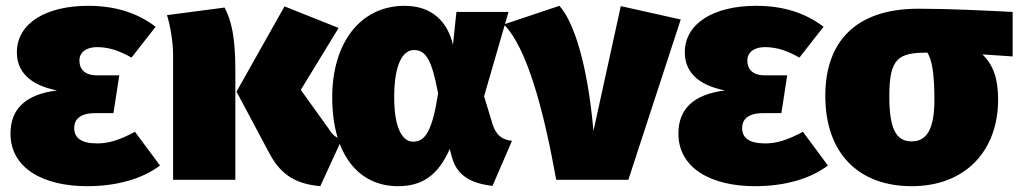

<svg xmlns="http://www.w3.org/2000/svg" viewBox="-20 -618 3501 660"><path d="M283 -598C138 -598 38 -538 38 -438C38 -374 80 -326 176 -307C68 -294 16 -243 16 -159C16 -39 130 22 279 22C384 22 470 -4 530 -49L444 -165C390 -136 353 -125 314 -125C258 -125 235 -145 235 -178C235 -207 255 -229 306 -229H370L390 -359H314C271 -359 253 -380 253 -410C253 -440 279 -456 313 -456C356 -456 391 -443 432 -420L515 -526C448 -577 370 -598 283 -598Z M1144 -522 958 -596 793 -303 906 -91C949 -9 1007 15 1081 22L1155 -139C1135 -145 1124 -153 1113 -171L1014 -309ZM752 -592 554 -566C564 -535 575 -477 575 -429V0H789V-377C789 -496 774 -550 752 -592Z M1371 -598C1216 -598 1122 -467 1122 -284C1122 -85 1214 22 1348 22C1431 22 1486 -15 1526 -106L1533 -80C1549 -17 1595 12 1673 21L1740 -134C1708 -137 1685 -152 1673 -192L1644 -287L1728 -577H1549L1537 -464C1519 -542 1466 -598 1371 -598ZM1403 -446C1446 -446 1465 -408 1486 -297C1466 -168 1442 -131 1400 -131C1369 -131 1335 -166 1335 -284C1335 -400 1366 -446 1403 -446Z M1903 -598 1712 -534C1791 -455 1848 -244 1892 0H2140L2320 -551L2114 -597L2020 -168C2000 -394 1954 -541 1903 -598Z M2579 -598C2434 -598 2334 -538 2334 -438C2334 -374 2376 -326 2472 -307C2364 -294 2312 -243 2312 -159C2312 -39 2426 22 2575 22C2680 22 2766 -4 2826 -49L2740 -165C2686 -136 2649 -125 2610 -125C2554 -125 2531 -145 2531 -178C2531 -207 2551 -229 2602 -229H2666L2686 -359H2610C2567 -359 2549 -380 2549 -410C2549 -440 2575 -456 2609 -456C2652 -456 2687 -443 2728 -420L2811 -526C2744 -577 2666 -598 2579 -598Z M3461 -577C3356 -582 3249 -588 3137 -588C2919 -588 2817 -472 2817 -289C2817 -89 2933 22 3114 22C3298 22 3411 -99 3411 -276C3411 -349 3394 -395 3357 -431L3461 -424ZM3114 -132C3060 -132 3037 -175 3037 -288C3037 -419 3069 -437 3168 -437C3183 -413 3192 -368 3192 -276C3192 -178 3168 -132 3114 -132Z"/></svg>

Font: Glow Sans SC Normal Heavy
Style: Regular
Weight: 900
Designer: Ryoko NISHIZUKA (kana, bopomofo & ideographs); Paul D. Hunt (Latin, Greek & Cyrillic); Sandoll Communications, Soo-young
Version: Version 0.93